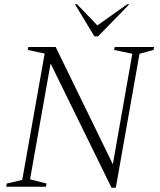

<svg xmlns="http://www.w3.org/2000/svg" viewBox="-20 -882 758 907"><path d="M9 0 12 -15 85 -32 191 -629 111 -646 114 -660H243L513 -106L605 -628L519 -646L522 -660H708L705 -646L639 -628L527 5H507L219 -582L122 -35L200 -15L197 0ZM426 -710 334 -862H344L440 -762L581 -862H591L443 -710Z"/></svg>

Font: Spectral SC ExtraLight
Style: Italic
Weight: 275
Italic angle: -10°
Designer: Jean-Baptiste Levee
Foundry: Production Type
Version: Version 2.001